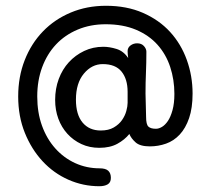

<svg xmlns="http://www.w3.org/2000/svg" viewBox="-20 -561 728 665"><path d="M584 -236Q584 -285 569.5 -329Q555 -373 525.5 -406Q496 -439 451 -458Q406 -477 346 -477Q293 -477 249 -458.5Q205 -440 174 -407Q143 -374 126 -328Q109 -282 109 -227Q109 -171 125.5 -125.5Q142 -80 171.5 -47Q201 -14 240.5 4Q280 22 325 22Q346 22 355 30.5Q364 39 364 55Q364 71 353 77.5Q342 84 324 84Q268 84 217 61.5Q166 39 127.5 -2.5Q89 -44 66 -101Q43 -158 43 -227Q43 -295 65.5 -352.5Q88 -410 128.5 -452Q169 -494 225 -517.5Q281 -541 347 -541Q419 -541 475 -516.5Q531 -492 569 -450.5Q607 -409 627 -353.5Q647 -298 647 -237Q647 -187 635 -152Q623 -117 602.5 -95Q582 -73 555 -63.5Q528 -54 499 -54Q465 -54 449.5 -68Q434 -82 428 -97Q412 -77 386.5 -63Q361 -49 324 -49Q290 -49 262 -62Q234 -75 213.5 -97.5Q193 -120 182 -150Q171 -180 171 -215Q171 -254 183.5 -287.5Q196 -321 218.5 -345.5Q241 -370 271.5 -384.5Q302 -399 338 -399Q359 -399 383.5 -391.5Q408 -384 424 -360Q423 -368 422.5 -373Q422 -378 422 -384Q422 -396 432 -403.5Q442 -411 455 -411Q470 -411 478.5 -401.5Q487 -392 487 -382Q487 -343 485.5 -309Q484 -275 484 -237Q484 -217 485 -197Q486 -177 486 -156Q486 -130 494 -122.5Q502 -115 520 -115Q530 -115 541 -121.5Q552 -128 561.5 -142Q571 -156 577.5 -179.5Q584 -203 584 -236ZM422 -243Q422 -287 401 -313Q380 -339 336 -339Q298 -339 270.5 -306Q243 -273 243 -216Q243 -164 266 -136.5Q289 -109 329 -109Q356 -109 374 -119.5Q392 -130 402.5 -145Q413 -160 417.5 -176.5Q422 -193 422 -205Z"/></svg>

Font: Life Savers
Style: Bold
Weight: 700
Designer: Pablo Impallari, Rodrigo Fuenzalida, Brenda Gallo
Foundry: Pablo Impallari, Rodrigo Fuenzalida, Brenda Gallo
Version: Version 3.001; ttfautohint (v0.95) -l 8 -r 50 -G 200 -x 14 -